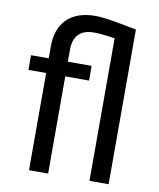

<svg xmlns="http://www.w3.org/2000/svg" viewBox="-85 -827 738 893"><g transform="rotate(10 284.0 -380.0)"><path d="M203.6 0H113.3V-459H29.8V-528.3H113.3V-584Q113.3 -669.4 160.4 -714.8Q207.5 -760.3 293.9 -760.3Q326.2 -760.3 381.3 -750.7Q436.5 -741.2 489.3 -730.5V0H398.9V-673.3Q337.9 -683.1 300.8 -683.1Q203.6 -683.1 203.6 -584V-528.3H315.9V-459H203.6Z"/></g></svg>

Font: Vazirmatn RD UI
Style: Regular
Weight: 400
Designer: Saber Rastikerdar
Foundry: Saber Rastikerdar
Version: Version 33.003